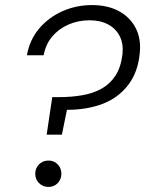

<svg xmlns="http://www.w3.org/2000/svg" viewBox="-20 -732 575 757"><path d="M164 -201 186 -349H212Q261 -349 304.5 -356.5Q348 -364 381.5 -383Q415 -402 436 -435Q457 -468 463 -519Q467 -560 452 -589.5Q437 -619 406.5 -635.5Q376 -652 333 -652Q288 -652 249.5 -635Q211 -618 185.5 -587.5Q160 -557 152 -514H86Q97 -575 134 -619Q171 -663 225.5 -687.5Q280 -712 343 -712Q404 -712 448 -688.5Q492 -665 514.5 -622.5Q537 -580 531 -522Q524 -447 485 -396.5Q446 -346 384.5 -322.5Q323 -299 244 -299L224 -201ZM171 5Q149 5 134 -10Q119 -25 119 -47Q119 -69 134 -84Q149 -99 171 -99Q193 -99 207.5 -84Q222 -69 222 -47Q222 -25 207.5 -10Q193 5 171 5Z"/></svg>

Font: DM Sans 12pt Light
Style: Italic
Weight: 300
Italic angle: -10°
Version: Version 4.004;gftools[0.9.30]